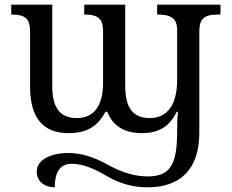

<svg xmlns="http://www.w3.org/2000/svg" viewBox="-20 -556 985 816"><path d="M607.9 193.8C553.7 193.8 497.1 177.2 438 144C378.9 110.8 323.2 94.2 271 94.2C189.5 94.2 136.2 126.5 136.2 172.9C136.2 212.4 164.6 238.8 212.9 240.2C212.9 171.4 237.8 140.1 285.2 140.1C326.2 140.1 374.5 156.7 430.7 190.4C486.3 223.6 544.9 240.2 606.9 240.2C749.5 240.2 827.1 160.6 827.1 7.8V-421.9C827.1 -471.2 843.3 -494.1 903.8 -494.1H917V-536.1H647.9V-494.1H651.9C714.8 -494.1 732.9 -471.2 732.9 -426.8V-215.8C732.9 -112.3 691.9 -54.2 617.2 -54.2C544.9 -54.2 512.2 -97.2 512.2 -190.9V-536.1H337.9V-494.1H341.8C402.3 -494.1 418 -470.7 418 -421.9V-203.1C418 -107.4 379.4 -54.2 307.1 -54.2C234.9 -54.2 202.1 -97.2 202.1 -190.9V-536.1H27.8V-494.1H32.2C92.8 -494.1 107.9 -470.2 107.9 -421.9V-186C107.9 -57.1 162.1 9.8 271 9.8C349.6 9.8 395 -18.6 428.2 -81.1H436C458 -22 508.3 9.8 581.1 9.8C657.7 9.8 698.2 -18.1 731.9 -81.1H736.8C733.4 -56.2 732.9 -34.7 732.9 1C732.9 140.1 706.1 193.8 607.9 193.8Z"/></svg>

Font: The Erased English
Style: Regular
Weight: 400
Designer: Monotype Design team + ligartures altered by 180 Amsterdam
Foundry: Monotype Imaging Inc.
Version: Version 1.030;Glyphs 3.1.2 (3151)